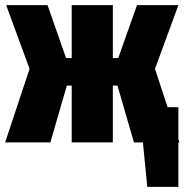

<svg xmlns="http://www.w3.org/2000/svg" viewBox="-35 -554 718 747"><path d="M663 0H659V173H538L521 0H486L422 -221H404V0H244V-221H225L161 0H-15L80 -286L-11 -534H150L222 -328H244V-534H404V-328H425L498 -534H659L568 -286L617 -137H659V-12Z"/></svg>

Font: Fira Sans Extra Condensed Black
Style: Regular
Weight: 900
Width: 1
Designer: Carrois Corporate & Edenspiekermann AG
Foundry: Carrois Corporate GbR & Edenspiekermann AG
Version: Version 4.203